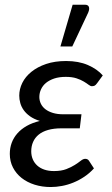

<svg xmlns="http://www.w3.org/2000/svg" viewBox="-20 -766 462 793"><path d="M368 -70.5Q350 -50.5 328.2 -36Q306.5 -21.5 283.2 -12Q260 -2.5 236 2Q212 6.5 189.5 6.5Q154 6.5 123 -3.2Q92 -13 69.2 -31Q46.5 -49 33.5 -74.2Q20.5 -99.5 20.5 -130.5Q20.5 -154.5 28.2 -175.8Q36 -197 51.5 -214.8Q67 -232.5 90.2 -245.8Q113.5 -259 144.5 -266.5Q120.5 -274 104.2 -285.5Q88 -297 78 -311Q68 -325 63.8 -340.5Q59.5 -356 59.5 -371Q59.5 -398 72.2 -423.8Q85 -449.5 109.8 -469.5Q134.5 -489.5 170.5 -501.8Q206.5 -514 253 -514Q304.5 -514 342.8 -497.5Q381 -481 404.5 -454.5L381.5 -423Q375.5 -414.5 370.8 -412.2Q366 -410 359.5 -410Q353.5 -410 345.8 -416Q338 -422 326 -429.2Q314 -436.5 296 -442.5Q278 -448.5 251.5 -448.5Q224.5 -448.5 204.2 -441.8Q184 -435 170.2 -423.8Q156.5 -412.5 149.5 -397.2Q142.5 -382 142.5 -365.5Q142.5 -350.5 149 -337.2Q155.5 -324 168 -314.5Q180.5 -305 198.8 -299.5Q217 -294 240.5 -294H316.5L309.5 -236H233.5Q202 -236 178.5 -229.2Q155 -222.5 139.8 -210Q124.5 -197.5 116.8 -180Q109 -162.5 109 -141Q109 -123.5 115.2 -108.5Q121.5 -93.5 133.5 -82.5Q145.5 -71.5 163 -65.5Q180.5 -59.5 203 -59.5Q233 -59.5 253.8 -67.5Q274.5 -75.5 289 -84.8Q303.5 -94 313.5 -102Q323.5 -110 332 -110Q342.5 -110 347.5 -102ZM229.5 -574 280 -746.5H331Q343.5 -746.5 347 -737.8Q350.5 -729 344.5 -714.5L278.5 -574Z"/></svg>

Font: Lato 2
Style: Italic
Weight: 400
Italic angle: -7°
Designer: Lukasz Dziedzic with Adam Twardoch and Botio Nikoltchev
Foundry: tyPoland Lukasz Dziedzic
Version: Version 2.015; 2015-08-06; http://www.latofonts.com/